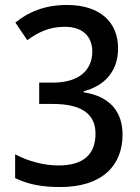

<svg xmlns="http://www.w3.org/2000/svg" viewBox="-20 -744 566 774"><path d="M456 -549C456 -654 384 -724 250 -724C161 -724 95 -696 42 -653L90 -582C134 -614 178 -636 242 -636C310 -636 352 -600 352 -536C352 -461 298 -411 194 -411H138V-325H192C307 -325 365 -286 365 -205C365 -126 321 -77 216 -77C159 -77 95 -93 41 -122V-26C95 0 151 10 223 10C392 10 474 -77 474 -201C474 -296 421 -356 317 -372V-376C402 -398 456 -457 456 -549Z"/></svg>

Font: Noto Sans Thai Looped SemiCondensed Medium
Style: Regular
Weight: 500
Width: 4
Designer: Sasikarn Vongin, Ben Mitchell
Foundry: The Fontpad Ltd
Version: Version 1.001